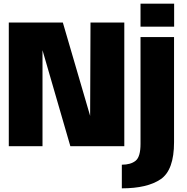

<svg xmlns="http://www.w3.org/2000/svg" viewBox="-20 -798 1018 1048"><path d="M28 0V-675H323L472 -165.5L474 -675H658.5V0H364L212 -524V0ZM645 230V101Q693.5 101 720.2 79.5Q747 58 747 -12.5V-595.5H930V-22Q930 130.5 857 180.2Q784 230 645 230ZM747 -778H930.5V-652.5H747Z"/></svg>

Font: Anybody ExtraBold
Style: Regular
Weight: 800
Designer: Tyler Finck
Foundry: Etcetera Type Company
Version: Version 1.010; ttfautohint (v1.8.3) -l 8 -r 50 -G 200 -x 14 